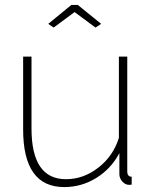

<svg xmlns="http://www.w3.org/2000/svg" viewBox="-20 -750 620 780"><path d="M198 -638 176 -653 270 -730H296L391 -653L368 -638L283 -701ZM241 10Q74 10 74 -224V-520H108V-228Q108 -22 248 -22Q319 -22 379.5 -69Q440 -116 463 -190V-520H497V-54Q497 -32 515 -32V0Q511 1 505 1Q489 1 477 -12.5Q465 -26 465 -42V-128Q431 -64 371 -27Q311 10 241 10Z"/></svg>

Font: Raleway
Style: ExtraLight
Weight: 200
Designer: Matt McInerney, Pablo Impallari, Rodrigo Fuenzalida
Foundry: Matt McInerney, Pablo Impallari, Rodrigo Fuenzalida
Version: Version 2.001